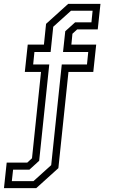

<svg xmlns="http://www.w3.org/2000/svg" viewBox="-28 -770 592 990"><path d="M-7.5 200 6.5 68.5H112.5L137 46L183.5 -399H100L115 -540H198.5L209.5 -647L323.5 -750H490L476 -618.5H370L345.5 -596L340 -540H468L453 -399H325L273 97L159 200ZM33 164H144.5L236 81.5L290.5 -437.5H420.5L427 -502H297L308.5 -609L359.5 -655H443.5L449.5 -714.5H338L246.5 -632L233 -502H149.5L143 -437.5H226L174 59L123.5 105H39.5Z"/></svg>

Font: Tourney Thin
Style: Regular
Weight: 400
Version: Version 1.015